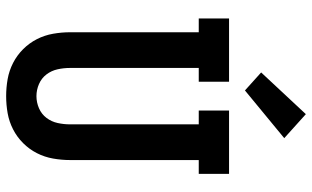

<svg xmlns="http://www.w3.org/2000/svg" viewBox="-220 -812 1039 640"><g transform="rotate(90 300.0 -491.5)"><path d="M300 8Q271 8 243 3Q215 -2 189.5 -15Q164 -28 143.5 -48.5Q123 -69 110 -94.5Q97 -120 92 -148.5Q87 -177 87 -205V-634H41V-735H252V-634H206V-205Q206 -184 210.5 -163.5Q215 -143 227.5 -126.5Q240 -110 259.5 -101.5Q279 -93 300 -93Q321 -93 340.5 -101.5Q360 -110 372.5 -126.5Q385 -143 389.5 -163.5Q394 -184 394 -205V-634H348V-735H559V-634H513V-205Q513 -177 508 -148.5Q503 -120 490 -94.5Q477 -69 456.5 -48.5Q436 -28 410.5 -15Q385 -2 357 3Q329 8 300 8ZM281 -788 221 -842 360 -991 440 -919Z"/></g></svg>

Font: Iosevka Curly Slab Extended
Style: Bold
Weight: 700
Width: 7
Monospace: yes
Designer: Belleve Invis
Foundry: Belleve Invis
Version: Version 11.1.0; ttfautohint (v1.8.3)